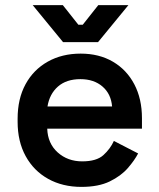

<svg xmlns="http://www.w3.org/2000/svg" viewBox="-20 -718 621 752"><path d="M299 14Q225 14 168.5 -17.5Q112 -49 80.5 -106.5Q49 -164 49 -241V-253Q49 -331 80 -388Q111 -445 167 -476.5Q223 -508 296 -508Q368 -508 422 -476.5Q476 -445 506 -388Q536 -331 536 -255V-214H165Q167 -156 206 -121Q245 -86 302 -86Q358 -86 385 -110.5Q412 -135 426 -166L521 -117Q507 -90 480.5 -59.5Q454 -29 410 -7.5Q366 14 299 14ZM166 -301H419Q415 -350 381.5 -379Q348 -408 295 -408Q240 -408 207 -379Q174 -350 166 -301ZM227 -553 108 -698H226L287 -621H304L365 -698H483L364 -553Z"/></svg>

Font: Space Grotesk SemiBold
Style: Regular
Weight: 600
Designer: Florian Karsten
Foundry: Florian Karsten
Version: Version 2.000